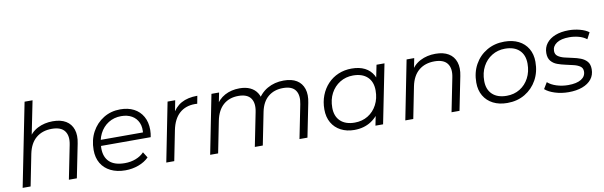

<svg xmlns="http://www.w3.org/2000/svg" viewBox="-49 -1211 5298 1685"><g transform="rotate(-10 2600.5 -368.5)"><path d="M408 -530Q479 -530 524.5 -502.5Q570 -475 587.5 -423Q605 -371 590 -299L530 0H459L519 -300Q535 -378 502.5 -422Q470 -466 388 -466Q304 -466 248.5 -420Q193 -374 174 -282L118 0H47L195 -742H266L192 -374L174 -400Q212 -468 272.5 -499Q333 -530 408 -530Z M963 5Q888 5 832.5 -22.5Q777 -50 747.5 -100Q718 -150 718 -219Q718 -309 756 -379Q794 -449 860 -489.5Q926 -530 1009 -530Q1079 -530 1130 -503.5Q1181 -477 1209.5 -427Q1238 -377 1238 -307Q1238 -291 1236 -274.5Q1234 -258 1231 -243H770L779 -296H1198L1169 -276Q1179 -339 1160 -382Q1141 -425 1101.5 -447.5Q1062 -470 1007 -470Q943 -470 893 -438.5Q843 -407 815 -351.5Q787 -296 787 -222Q787 -143 832.5 -100.5Q878 -58 969 -58Q1022 -58 1067 -75.5Q1112 -93 1141 -124L1173 -73Q1136 -36 1080.5 -15.5Q1025 5 963 5Z M1327 0 1431 -525H1499L1469 -370L1461 -397Q1496 -466 1553.5 -498Q1611 -530 1697 -530L1684 -461Q1679 -461 1674.5 -461.5Q1670 -462 1664 -462Q1580 -462 1525.5 -413.5Q1471 -365 1451 -267L1398 0Z M2466 -530Q2537 -530 2581.5 -502.5Q2626 -475 2643 -423Q2660 -371 2645 -299L2585 0H2514L2574 -300Q2590 -378 2559.5 -422Q2529 -466 2449 -466Q2370 -466 2316.5 -422Q2263 -378 2245 -290L2187 0H2116L2176 -300Q2192 -378 2161 -422Q2130 -466 2051 -466Q1970 -466 1917 -420Q1864 -374 1845 -282L1789 0H1718L1822 -525H1890L1860 -374L1845 -400Q1883 -468 1941 -499Q1999 -530 2072 -530Q2127 -530 2166.5 -511.5Q2206 -493 2228.5 -457.5Q2251 -422 2253 -373L2216 -381Q2255 -456 2319.5 -493Q2384 -530 2466 -530Z M3003 5Q2936 5 2884 -22Q2832 -49 2803 -99Q2774 -149 2774 -218Q2774 -285 2796 -342Q2818 -399 2858 -441.5Q2898 -484 2952.5 -507Q3007 -530 3071 -530Q3140 -530 3188 -505.5Q3236 -481 3262 -434.5Q3288 -388 3288 -322Q3288 -227 3253 -153Q3218 -79 3154 -37Q3090 5 3003 5ZM3018 -58Q3084 -58 3135.5 -89.5Q3187 -121 3216.5 -177Q3246 -233 3246 -304Q3246 -382 3200.5 -425Q3155 -468 3073 -468Q3008 -468 2956 -436Q2904 -404 2874.5 -348.5Q2845 -293 2845 -221Q2845 -144 2890.5 -101Q2936 -58 3018 -58ZM3191 0 3221 -151 3251 -257 3261 -367 3293 -525H3364L3259 0Z M3818 -530Q3889 -530 3934.5 -502.5Q3980 -475 3997.5 -423Q4015 -371 4000 -299L3940 0H3869L3929 -300Q3945 -378 3912.5 -422Q3880 -466 3798 -466Q3714 -466 3658.5 -420Q3603 -374 3584 -282L3528 0H3457L3561 -525H3629L3599 -374L3584 -400Q3622 -468 3682.5 -499Q3743 -530 3818 -530Z M4367 5Q4294 5 4240.5 -22.5Q4187 -50 4157.5 -100Q4128 -150 4128 -218Q4128 -308 4167 -378.5Q4206 -449 4275 -489.5Q4344 -530 4432 -530Q4505 -530 4558.5 -503Q4612 -476 4641.5 -426Q4671 -376 4671 -308Q4671 -218 4632 -147.5Q4593 -77 4524.5 -36Q4456 5 4367 5ZM4372 -58Q4438 -58 4489.5 -89.5Q4541 -121 4570.5 -177Q4600 -233 4600 -304Q4600 -382 4554.5 -425Q4509 -468 4427 -468Q4362 -468 4310 -436Q4258 -404 4228.5 -348.5Q4199 -293 4199 -221Q4199 -144 4244.5 -101Q4290 -58 4372 -58Z M4913 5Q4849 5 4792 -13Q4735 -31 4704 -59L4738 -115Q4768 -88 4817 -72.5Q4866 -57 4920 -57Q4995 -57 5035.5 -82Q5076 -107 5076 -151Q5076 -181 5054.5 -196.5Q5033 -212 4999 -220.5Q4965 -229 4927 -237Q4889 -245 4855 -257.5Q4821 -270 4799.5 -296Q4778 -322 4778 -366Q4778 -416 4806.5 -453Q4835 -490 4886 -510Q4937 -530 5006 -530Q5056 -530 5105 -517Q5154 -504 5184 -481L5154 -424Q5123 -448 5082 -458.5Q5041 -469 5000 -469Q4927 -469 4887.5 -442.5Q4848 -416 4848 -373Q4848 -343 4869.5 -327Q4891 -311 4925 -302Q4959 -293 4997.5 -285.5Q5036 -278 5069.5 -265Q5103 -252 5124.5 -227.5Q5146 -203 5146 -159Q5146 -107 5117 -70.5Q5088 -34 5035.5 -14.5Q4983 5 4913 5Z"/></g></svg>

Font: MOST Montserrat
Style: Italic
Weight: 400
Italic angle: -11.3°
Designer: Julieta Ulanovsky
Foundry: Julieta Ulanovsky
Version: Version 8.000;March 11, 2024;FontCreator 15.0.0.2926 64-bit